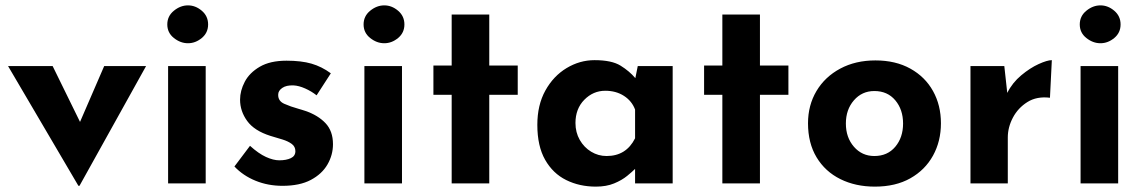

<svg xmlns="http://www.w3.org/2000/svg" viewBox="-20 -683 4256 715"><path d="M272 9 10 -437H176L278 -229L368 -437H524L276 9Z M606 -437H746V0H606ZM603 -592Q603 -623 627.5 -643Q652 -663 680 -663Q708 -663 731.5 -643Q755 -623 755 -592Q755 -561 731.5 -541.5Q708 -522 680 -522Q652 -522 627.5 -541.5Q603 -561 603 -592Z M1032 9Q978 9 931.5 -10Q885 -29 853 -63L911 -140Q943 -111 970.5 -98.5Q998 -86 1020 -86Q1046 -86 1063 -94Q1080 -102 1080 -120Q1080 -137 1066.5 -147Q1053 -157 1032 -163.5Q1011 -170 987 -177Q927 -196 900.5 -232.5Q874 -269 874 -312Q874 -345 891.5 -378.5Q909 -412 947.5 -434.5Q986 -457 1047 -457Q1102 -457 1140 -446Q1178 -435 1212 -410L1159 -328Q1140 -343 1116.5 -353.5Q1093 -364 1073 -365Q1046 -366 1031 -355.5Q1016 -345 1016 -331Q1015 -307 1038.5 -296.5Q1062 -286 1091 -278Q1098 -276 1104.5 -274Q1111 -272 1117 -270Q1164 -254 1192 -224.5Q1220 -195 1220 -146Q1220 -106 1199.5 -70.5Q1179 -35 1137.5 -13Q1096 9 1032 9Z M1337 -437H1477V0H1337ZM1334 -592Q1334 -623 1358.5 -643Q1383 -663 1411 -663Q1439 -663 1462.5 -643Q1486 -623 1486 -592Q1486 -561 1462.5 -541.5Q1439 -522 1411 -522Q1383 -522 1358.5 -541.5Q1334 -561 1334 -592Z M1662 -629H1802V-439H1908V-330H1802V0H1662V-330H1594V-439H1662Z M2199 12Q2138 12 2088.5 -12.5Q2039 -37 2010 -88Q1981 -139 1981 -218Q1981 -292 2011 -346Q2041 -400 2090 -429.5Q2139 -459 2194 -459Q2258 -459 2291 -438.5Q2324 -418 2346 -392L2355 -437H2485V0H2345V-54Q2335 -44 2315.5 -28Q2296 -12 2267 0Q2238 12 2199 12ZM2239 -102Q2312 -102 2345 -168V-275Q2333 -307 2303.5 -326Q2274 -345 2234 -345Q2189 -345 2156 -311.5Q2123 -278 2123 -225Q2123 -190 2139 -162Q2155 -134 2181.5 -118Q2208 -102 2239 -102Z M2670 -629H2810V-439H2916V-330H2810V0H2670V-330H2602V-439H2670Z M2989 -224Q2989 -291 3020.5 -344Q3052 -397 3109 -427.5Q3166 -458 3240 -458Q3315 -458 3370 -427.5Q3425 -397 3454.5 -344Q3484 -291 3484 -224Q3484 -157 3454.5 -103.5Q3425 -50 3370 -19Q3315 12 3238 12Q3166 12 3109.5 -16Q3053 -44 3021 -97Q2989 -150 2989 -224ZM3130 -223Q3130 -171 3160 -136.5Q3190 -102 3236 -102Q3285 -102 3314 -136.5Q3343 -171 3343 -223Q3343 -275 3314 -309.5Q3285 -344 3236 -344Q3190 -344 3160 -309.5Q3130 -275 3130 -223Z M3720 -437 3731 -337Q3750 -375 3783 -402.5Q3816 -430 3848 -444.5Q3880 -459 3897 -459L3890 -319Q3841 -325 3806 -303Q3771 -281 3752 -245Q3733 -209 3733 -171V0H3594V-437Z M4004 -437H4144V0H4004ZM4001 -592Q4001 -623 4025.5 -643Q4050 -663 4078 -663Q4106 -663 4129.5 -643Q4153 -623 4153 -592Q4153 -561 4129.5 -541.5Q4106 -522 4078 -522Q4050 -522 4025.5 -541.5Q4001 -561 4001 -592Z"/></svg>

Font: Reem Kufi
Style: Bold
Weight: 700
Designer: Khaled Hosny
Version: Version 1.001